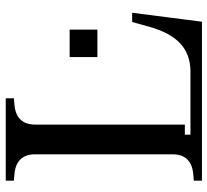

<svg xmlns="http://www.w3.org/2000/svg" viewBox="-48 -692 740 685"><g transform="rotate(-90 322.5 -350.0)"><path d="M587 0H20V-29L43 -31Q78 -34 96 -52.5Q114 -71 114 -105V-595Q114 -629 96 -647.5Q78 -666 43 -669L20 -671V-700H314V-671L291 -669Q256 -666 238 -647.5Q220 -629 220 -595V-61H184V-41H409Q470 -41 509 -77Q548 -113 569 -188L586 -249H619ZM461 -373V-472H559V-373Z"/></g></svg>

Font: Redaction
Style: Regular
Weight: 400
Designer: Jeremy Mickel / Forest Young
Foundry: MCKL
Version: Version 2.001; Redaction